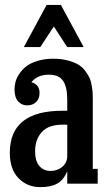

<svg xmlns="http://www.w3.org/2000/svg" viewBox="-20 -748 446 782"><path d="M253.9 -556.2 199.2 -640.1 144 -556.2H77.1L169.9 -728H228L320.8 -556.2ZM357.9 -344.2V-60.1H377.9V0H253.9V-50.8Q239.7 -15.6 213.9 -0.7Q188 14.2 144 14.2Q91.3 14.2 55.7 -22Q20 -58.1 20 -126Q20 -296.9 233.9 -296.9H253.9V-341.8Q253.9 -393.1 237.1 -418.5Q220.2 -443.8 179.2 -443.8Q132.3 -443.8 107.9 -413.1Q141.1 -403.8 141.1 -369.1Q141.1 -346.2 127.2 -332.5Q113.3 -318.8 90.8 -318.8Q68.4 -318.8 53.7 -335.2Q39.1 -351.6 39.1 -384.8Q39.1 -399.9 43.5 -415.8Q47.9 -431.6 59.6 -448.7Q71.3 -465.8 88.4 -478.8Q105.5 -491.7 133.5 -500.2Q161.6 -508.8 196.8 -508.8Q230 -508.8 256.3 -501.7Q282.7 -494.6 299.3 -484.6Q315.9 -474.6 327.9 -458.3Q339.8 -441.9 345.5 -429Q351.1 -416 354 -397Q356.9 -377.9 357.4 -368.4Q357.9 -358.9 357.9 -344.2ZM186 -51.8Q212.4 -51.8 232.4 -67.6Q252.4 -83.5 253.9 -109.9V-240.2H233.9Q177.7 -240.2 150.4 -210.2Q123 -180.2 123 -131.8Q123 -91.8 140.4 -71.8Q157.7 -51.8 186 -51.8Z"/></svg>

Font: Margherita Bold
Style: Regular
Weight: 700
Designer: James Puckett
Foundry: Dunwich Type Founders
Version: Version 1.008;hotconv 1.0.109;makeotfexe 2.5.65596